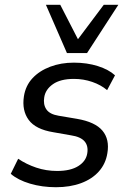

<svg xmlns="http://www.w3.org/2000/svg" viewBox="-20 -774 537 803"><path d="M214 9Q156 9 105.5 -6Q55 -21 25 -47L56 -110Q90 -87 131.5 -73Q173 -59 219 -59Q275 -59 307.5 -79.5Q340 -100 345 -133Q350 -164 333.5 -183Q317 -202 277 -208L203 -221Q129 -233 100 -272.5Q71 -312 80 -371Q87 -416 116 -447Q145 -478 190 -495Q235 -512 289 -512Q344 -512 389.5 -497.5Q435 -483 461 -459L428 -397Q402 -419 365.5 -431.5Q329 -444 289 -444Q233 -444 201.5 -422Q170 -400 165 -367Q160 -337 174 -316.5Q188 -296 225 -290L302 -277Q378 -264 408.5 -227.5Q439 -191 429 -133Q422 -89 393.5 -57Q365 -25 319 -8Q273 9 214 9ZM260 -552 172 -754H232L306 -610L414 -754H475L344 -552Z"/></svg>

Font: Mulish ExtraLight Medium
Style: Italic
Weight: 500
Italic angle: -9°
Version: Version 3.603